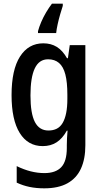

<svg xmlns="http://www.w3.org/2000/svg" viewBox="-20 -786 553 1046"><path d="M216 -550Q258 -550 289.5 -530.5Q321 -511 345 -469H350L360 -540H445V5Q445 80 421 132.5Q397 185 347.5 212.5Q298 240 221 240Q178 240 141.5 232.5Q105 225 71 209V119Q110 138 147.5 147.5Q185 157 222 157Q283 157 313.5 125Q344 93 344 20V5Q344 -12 345 -32.5Q346 -53 348 -74H344Q320 -31 288 -10.5Q256 10 213 10Q132 10 87.5 -61.5Q43 -133 43 -268Q43 -406 89 -478Q135 -550 216 -550ZM242 -463Q193 -463 169.5 -413.5Q146 -364 146 -266Q146 -168 170 -121.5Q194 -75 244 -75Q270 -75 289.5 -85Q309 -95 321.5 -116.5Q334 -138 340.5 -170.5Q347 -203 347 -247V-270Q347 -338 336 -380.5Q325 -423 301.5 -443Q278 -463 242 -463ZM322 -754Q316 -736 308 -708.5Q300 -681 294 -653.5Q288 -626 286 -606H187V-616Q193 -639 204.5 -666Q216 -693 231.5 -719Q247 -745 263 -766H322Z"/></svg>

Font: Noto Sans Bengali Condensed Medium
Style: Regular
Weight: 500
Width: 3
Designer: Jelle Bosma - Monotype Design Team
Foundry: Monotype Imaging Inc.
Version: Version 2.003